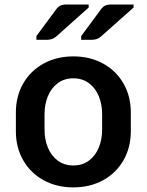

<svg xmlns="http://www.w3.org/2000/svg" viewBox="-20 -815 649 850"><path d="M50.3 -233.9V-316.9Q50.3 -389.2 83 -445.8Q115.7 -502.4 173.6 -533.9Q231.4 -565.4 304.7 -565.4Q377.9 -565.4 435.8 -533.9Q493.7 -502.4 526.4 -445.8Q559.1 -389.2 559.1 -316.9V-233.9Q559.1 -161.6 526.4 -105Q493.7 -48.3 435.8 -16.8Q377.9 14.6 304.7 14.6Q231.4 14.6 173.6 -16.8Q115.7 -48.3 83 -105Q50.3 -161.6 50.3 -233.9ZM432.1 -240.2V-310.5Q432.1 -353 417.5 -388.9Q402.8 -424.8 374 -446.5Q345.2 -468.3 304.7 -468.3Q264.2 -468.3 235.4 -446.5Q206.5 -424.8 191.9 -388.9Q177.2 -353 177.2 -310.5V-240.2Q177.2 -197.8 191.9 -161.9Q206.5 -126 235.4 -104.2Q264.2 -82.5 304.7 -82.5Q345.2 -82.5 374 -104.2Q402.8 -126 417.5 -161.9Q432.1 -197.8 432.1 -240.2ZM141.1 -655.3 228.5 -773.4Q236.3 -784.7 246.6 -789.8Q256.8 -794.9 271 -794.9H372.6V-781.7L230.5 -654.8Q220.7 -646 210.2 -642.3Q199.7 -638.7 186.5 -638.7H141.1ZM339.4 -655.3 426.8 -773.4Q434.6 -784.7 444.8 -789.8Q455.1 -794.9 469.2 -794.9H571.3V-781.7L428.7 -654.8Q418.9 -646 408.7 -642.3Q398.4 -638.7 385.3 -638.7H339.4Z"/></svg>

Font: Lycee Sans SemiBold
Style: Regular
Weight: 600
Designer: Justin Alvin
Foundry: Alkove Design
Version: Version 1.030